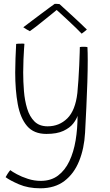

<svg xmlns="http://www.w3.org/2000/svg" viewBox="-20 -726 580 1010"><path d="M192 264.5Q128.5 264.5 80.2 243.8Q32 223 9.5 206Q11.5 201 19.5 188.8Q27.5 176.5 34 169Q44 177 68.8 190.5Q93.5 204 126.8 214.8Q160 225.5 194.5 225.5Q248 225.5 285 197.8Q322 170 344.8 122Q367.5 74 377.8 12.5Q388 -49 388 -117Q382.5 -98.5 365 -76Q347.5 -53.5 313.5 -37.5Q279.5 -21.5 224 -21.5Q158 -21.5 122.5 -63Q87 -104.5 73.5 -177.8Q60 -251 60 -345Q60 -380.5 61.5 -418Q63 -455.5 65 -495Q69 -496 77 -496.2Q85 -496.5 92.5 -496.5Q98 -496.5 102.2 -496.5Q106.5 -496.5 108.5 -495.5Q108 -491.5 106.5 -469Q105 -446.5 103.5 -413.5Q102 -380.5 102 -345Q102 -296.5 106 -246.8Q110 -197 122.8 -155Q135.5 -113 161.2 -87.2Q187 -61.5 230.5 -61.5Q291.5 -61.5 334 -103.2Q376.5 -145 387 -237Q390 -265.5 392.5 -305Q395 -344.5 396.8 -382.8Q398.5 -421 399.2 -448Q400 -475 400 -478.5Q407.5 -480 420 -480Q434.5 -480 440 -478Q441.5 -450.5 441.5 -407.5Q441.5 -357.5 439.5 -293.5Q437.5 -229.5 434.2 -161Q431 -92.5 427.5 -28Q423 55 396.2 121.2Q369.5 187.5 319 226Q268.5 264.5 192 264.5ZM293 -704.5Q324 -676.5 365.2 -638.5Q406.5 -600.5 437 -570.5Q429 -563.5 422.5 -558.5Q416 -553.5 409.5 -549Q398.5 -561 379.8 -579Q361 -597 340.5 -616.2Q320 -635.5 303 -651Q286 -666.5 278 -673.5Q270.5 -667 252.2 -652.2Q234 -637.5 212 -619.8Q190 -602 169.8 -586.2Q149.5 -570.5 137 -562Q132.5 -564 119.8 -571.5Q107 -579 102.5 -582.5Q123.5 -598.5 148.8 -617.5Q174 -636.5 198.5 -654.8Q223 -673 241.5 -686.8Q260 -700.5 267.5 -705.5Q273 -705.5 279.8 -705.5Q286.5 -705.5 293 -704.5Z"/></svg>

Font: Grandstander Thin
Style: Regular
Weight: 100
Designer: Tyler Finck
Foundry: Etcetera Type Co
Version: Version 1.200; ttfautohint (v1.8.3)